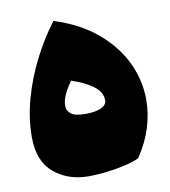

<svg xmlns="http://www.w3.org/2000/svg" viewBox="-71 -639 629 711"><g transform="rotate(-10 244.0 -283.5)"><path d="M207 11.7Q128.9 11.7 76.2 -32.5Q23.4 -76.7 23.4 -167.5Q23.4 -238.3 43.7 -311Q64 -383.8 98.6 -451.9Q133.3 -520 176.8 -577.6Q271.5 -547.9 335.7 -493.9Q399.9 -439.9 432.4 -372.1Q464.8 -304.2 464.8 -231Q464.8 -177.7 448 -124.8Q431.2 -71.8 397.5 -22.5Q376.5 -12.2 342.5 -4.4Q308.6 3.4 272.5 7.6Q236.3 11.7 207 11.7ZM203.1 -348.1Q186 -325.7 175.5 -302.7Q165 -279.8 165 -260.3Q165 -241.7 180.2 -229.7Q195.3 -217.8 233.9 -217.8Q271.5 -217.8 293 -227.5Q314.5 -237.3 314.5 -255.4Q314.5 -287.1 282 -310.3Q249.5 -333.5 203.1 -348.1Z"/></g></svg>

Font: Pinar-DS1-FD Black
Style: Regular
Weight: 900
Designer: Amin Abedi
Version: Version 2.000